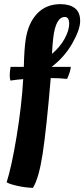

<svg xmlns="http://www.w3.org/2000/svg" viewBox="-20 -754 407 927"><path d="M322 -431Q320 -409 304 -373Q266 -377 229 -377H225Q204 -130 186 -12Q168 106 139 153Q103 152 64.5 143.5Q26 135 12 126Q36 52 60.5 -97Q85 -246 92 -372Q64 -370 30 -365Q27 -378 27 -391.5Q27 -405 31 -431H95Q97 -518 104 -563Q116 -643 159.5 -688.5Q203 -734 272 -734Q316 -734 341.5 -714.5Q367 -695 367 -653Q367 -611 329 -544.5Q291 -478 229 -431ZM293 -672Q249 -672 237 -571Q233 -537 231 -494Q270 -527 292 -567Q314 -607 314 -639.5Q314 -672 293 -672Z"/></svg>

Font: Oleo Script Swash Caps
Style: Regular
Weight: 400
Designer: Soytutype
Foundry: Soytutype
Version: Version 1.002